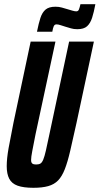

<svg xmlns="http://www.w3.org/2000/svg" viewBox="-20 -886 474 914"><path d="M139 8Q92 8 64 -2Q36 -12 24 -35Q12 -58 12 -95Q12 -131 21 -181.5Q30 -232 44 -301L126 -688H244L149 -246Q139 -195 133.5 -166.5Q128 -138 128 -124Q128 -115 131 -110.5Q134 -106 139.5 -104.5Q145 -103 153 -103Q165 -103 172.5 -107.5Q180 -112 186 -126.5Q192 -141 198.5 -169.5Q205 -198 215 -246L309 -688H427L344 -300Q327 -223 314.5 -169Q302 -115 288.5 -80.5Q275 -46 256.5 -27Q238 -8 209.5 0Q181 8 139 8ZM156 -735Q164 -775 172.5 -801Q181 -827 197 -840.5Q213 -854 244 -854Q261 -854 274.5 -850Q288 -846 302 -842Q312 -839 324 -835.5Q336 -832 343 -832Q352 -832 355.5 -840.5Q359 -849 363 -866H434Q427 -828 418.5 -801.5Q410 -775 394.5 -761Q379 -747 348 -747Q331 -747 318 -751Q305 -755 291 -759Q281 -762 269 -766Q257 -770 249 -770Q240 -770 236 -761.5Q232 -753 229 -735Z"/></svg>

Font: Saira UltraCondensed ExtraBold
Style: Italic
Weight: 800
Width: 1
Italic angle: -12°
Designer: Hector Gatti with collaboration of the Omnibus-Type team
Foundry: Omnibus-Type
Version: Version 1.101